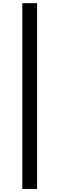

<svg xmlns="http://www.w3.org/2000/svg" viewBox="-20 -982 382 1236"><path d="M218.8 -961.6V234.4H123.6V-961.6Z"/></svg>

Font: Inter UI Medium
Style: Regular
Weight: 500
Designer: Rasmus Andersson
Foundry: rsms
Version: 3.2;8d6f07862